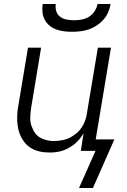

<svg xmlns="http://www.w3.org/2000/svg" viewBox="-20 -760 640 967"><path d="M343 -600Q322 -600 301.5 -602.5Q281 -605 262.5 -612Q244 -619 229 -631.5Q214 -644 205 -661Q196 -678 194 -698.5Q192 -719 195 -740H261Q258 -721 263.5 -703.5Q269 -686 283 -675.5Q297 -665 315.5 -661.5Q334 -658 353 -658Q372 -658 391.5 -661.5Q411 -665 428 -675.5Q445 -686 456.5 -703.5Q468 -721 471 -740H537Q534 -719 525 -698.5Q516 -678 501 -661Q486 -644 467 -631.5Q448 -619 427.5 -612Q407 -605 385.5 -602.5Q364 -600 343 -600ZM378 187 461 0H387L401 -89Q393 -75 382.5 -62Q372 -49 359.5 -38Q347 -27 332.5 -18.5Q318 -10 303 -4Q288 2 269.5 5Q251 8 241 8H229Q212 8 196 6Q180 4 165 -1Q150 -6 136.5 -14Q123 -22 112.5 -33Q102 -44 93.5 -57.5Q85 -71 79.5 -85.5Q74 -100 71 -115.5Q68 -131 67 -147.5Q66 -164 67 -183Q68 -202 70 -214L121 -520H187L137 -218Q135 -206 134 -194Q133 -182 132.5 -170Q132 -158 133.5 -146.5Q135 -135 139 -124.5Q143 -114 148 -104Q153 -94 160 -85.5Q167 -77 176.5 -70.5Q186 -64 196.5 -60Q207 -56 220 -53Q233 -50 242 -50H252Q263 -50 274 -51Q285 -52 296.5 -54.5Q308 -57 319 -61Q330 -65 340 -71Q350 -77 360 -84.5Q370 -92 378 -101Q386 -110 392.5 -120Q399 -130 404 -141Q409 -152 412.5 -164.5Q416 -177 417 -185L473 -520H539L462 -58H556L448 187Z"/></svg>

Font: Iosevka Aile Light
Style: Italic
Weight: 300
Italic angle: -9°
Designer: Belleve Invis
Foundry: Belleve Invis
Version: Version 31.1.0; ttfautohint (v1.8.4)